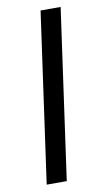

<svg xmlns="http://www.w3.org/2000/svg" viewBox="-84 -761 432 801"><g transform="rotate(-10 132.5 -360.0)"><path d="M47 0 148 -720H233L132 0Z"/></g></svg>

Font: Chivo Medium Light
Style: Italic
Weight: 300
Italic angle: -8.05°
Version: Version 2.002